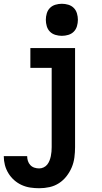

<svg xmlns="http://www.w3.org/2000/svg" viewBox="-23 -775 543 1018"><path d="M185 223Q161 223 137.5 219.5Q114 216 92 206Q70 196 52 180Q34 164 21.5 143.5Q9 123 3 100Q-3 77 -3 53H121Q121 66 125 78.5Q129 91 138 100.5Q147 110 159.5 114Q172 118 185 118Q197 118 208.5 112.5Q220 107 227.5 97.5Q235 88 239.5 76.5Q244 65 246.5 53Q249 41 250 29Q251 17 251 5V-415H138V-520H375V5Q375 32 371.5 59.5Q368 87 357.5 112Q347 137 330 159Q313 181 290 196Q267 211 240 217Q213 223 185 223ZM305 -585Q288 -585 271 -590Q254 -595 242 -607Q230 -619 225 -636Q220 -653 220 -670Q220 -687 225 -704Q230 -721 242 -733Q254 -745 271 -750Q288 -755 305 -755Q322 -755 339 -750Q356 -745 368 -733Q380 -721 385 -704Q390 -687 390 -670Q390 -653 385 -636Q380 -619 368 -607Q356 -595 339 -590Q322 -585 305 -585Z"/></svg>

Font: Iosevka Extrabold
Style: Regular
Weight: 800
Monospace: yes
Designer: Belleve Invis
Foundry: Belleve Invis
Version: Version 32.5.0; ttfautohint (v1.8.4)